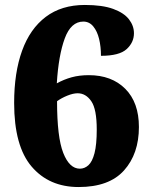

<svg xmlns="http://www.w3.org/2000/svg" viewBox="-20 -744 609 774"><path d="M297 10Q178 10 107.5 -72.5Q37 -155 37 -329Q37 -451 69 -539.5Q101 -628 164.5 -676Q228 -724 322 -724Q393 -724 436.5 -708Q480 -692 500 -666Q520 -640 520 -610Q520 -573 490.5 -546Q461 -519 387 -519Q387 -556 379.5 -587Q372 -618 356 -637.5Q340 -657 316 -657Q266 -657 241 -589Q216 -521 209 -408Q238 -424 269 -432.5Q300 -441 338 -441Q430 -441 485 -386Q540 -331 540 -232Q540 -124 480 -57Q420 10 297 10ZM302 -64Q321 -64 336.5 -78Q352 -92 361 -126.5Q370 -161 370 -222Q370 -304 348 -336Q326 -368 293 -368Q275 -368 251.5 -358.5Q228 -349 210 -336Q210 -191 235 -127.5Q260 -64 302 -64Z"/></svg>

Font: Noto Serif Myanmar Black
Style: Regular
Weight: 900
Designer: Ben Mitchell and the Monotype Design Team
Foundry: Monotype Imaging Inc.
Version: Version 2.106; ttfautohint (v1.8.4.7-5d5b)